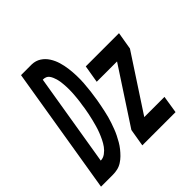

<svg xmlns="http://www.w3.org/2000/svg" viewBox="-234 -888 1042 1042"><g transform="rotate(-45 287.0 -367.5)"><path d="M-42 0 79 -735H162Q191 -734 213.5 -719.5Q236 -705 251 -681.5Q266 -658 274 -631Q282 -604 285.5 -577Q289 -550 290 -521Q291 -492 289 -463Q287 -434 283.5 -405Q280 -376 275 -346Q272 -329 268.5 -311Q265 -293 261 -275Q257 -257 252.5 -239.5Q248 -222 242 -205Q236 -188 229.5 -170.5Q223 -153 214.5 -136Q206 -119 196.5 -102.5Q187 -86 175 -71Q163 -56 149.5 -42.5Q136 -29 119.5 -18.5Q103 -8 85 -4Q67 0 50 0ZM57 -101Q76 -101 93 -113.5Q110 -126 121.5 -142Q133 -158 142 -176.5Q151 -195 158 -213Q165 -231 170.5 -250Q176 -269 180.5 -287.5Q185 -306 189 -325Q193 -344 196 -363Q197 -374 199 -385Q201 -396 202.5 -407Q204 -418 205 -429Q206 -440 207 -451Q208 -462 208.5 -473Q209 -484 209 -495Q209 -506 208.5 -517Q208 -528 207 -538.5Q206 -549 204.5 -559.5Q203 -570 200 -580Q197 -590 193 -599.5Q189 -609 183 -617.5Q177 -626 167.5 -630Q158 -634 147 -634H145ZM275 0 292 -101 500 -419H344L361 -520H616L599 -419L391 -101H546L530 0Z"/></g></svg>

Font: Iosevka SS04 Extended
Style: Bold Italic
Weight: 700
Width: 7
Italic angle: -9°
Monospace: yes
Designer: Belleve Invis
Foundry: Belleve Invis
Version: Version 19.0.0; ttfautohint (v1.8.4)